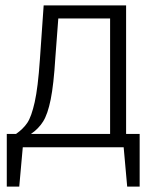

<svg xmlns="http://www.w3.org/2000/svg" viewBox="-20 -543 591 708"><path d="M495 -49V145H449L436 0H64L51 145H5V-49H39Q66 -68 81 -90.5Q96 -113 108 -166.5Q120 -220 127 -322L141 -523H445V-49ZM386 -475H195L184 -329Q178 -231 167 -176.5Q156 -122 139 -95Q122 -68 94 -49H386Z"/></svg>

Font: Fira Sans Light
Style: Regular
Weight: 300
Designer: bBox Type GmbH & Carrois Corporate GbR & Edenspiekermann AG
Foundry: bBox Type GmbH & Carrois Corporate GbR & Edenspiekermann AG
Version: Version 4.301